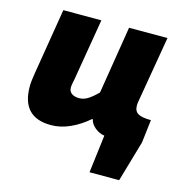

<svg xmlns="http://www.w3.org/2000/svg" viewBox="-108 -657 932 951"><g transform="rotate(15 357.5 -182.0)"><path d="M382 -70Q382 -73 381 -68H377Q336 -32 287 -9.5Q238 13 188 13Q38 13 38 -145Q38 -170 45 -212L101 -553H296L243 -237Q243 -237 239 -217Q236 -202 236 -192Q236 -173 250.5 -162.5Q265 -152 288 -152Q312 -152 333.5 -165.5Q355 -179 382 -206L438 -553H635L576 -206Q576 -205 575.5 -202.5Q575 -200 575 -191Q575 -162 595 -150.5Q615 -139 661 -139L647 -21L586 189H434L458 -5Q430 -9 407.5 -28.5Q385 -48 382 -70Z"/></g></svg>

Font: Nebula Sans Black
Style: Regular
Weight: 900
Italic angle: -9°
Designer: Paul D. Hunt for Adobe (as Source Sans)
Foundry: Nebula Entertainment & Broadcasting LLC
Version: Version 1.010